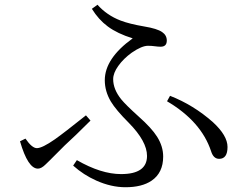

<svg xmlns="http://www.w3.org/2000/svg" viewBox="-20 -785 1040 806"><path d="M302.7 -112.8Q404.3 -54.2 488.3 -54.2Q597.2 -54.2 597.2 -130.4Q597.2 -191.4 521 -269Q466.3 -323.7 445.3 -358.9Q419.9 -401.9 419.9 -448.2Q419.9 -539.6 537.1 -624Q472.7 -644 432.6 -673.8Q393.6 -702.6 365.7 -748L389.2 -765.1Q428.7 -720.7 486.3 -698.7Q522.9 -684.6 585.9 -673.8Q639.6 -665 660.6 -650.4Q680.2 -637.2 680.2 -614.7Q680.2 -588.9 654.3 -588.9Q644 -588.9 630.4 -590.8Q616.2 -592.8 601.1 -592.8Q575.2 -592.8 533.2 -564Q498 -538.6 476.6 -508.3Q455.1 -478.5 455.1 -452.6Q455.1 -410.2 488.8 -368.2Q507.3 -345.2 562 -295.9Q616.2 -248 639.6 -210.9Q665 -170.4 665 -127.9Q665 -59.6 616.2 -26.4Q575.7 1 506.8 1Q446.8 1 384.3 -26.9Q330.6 -50.8 287.1 -89.8ZM693.8 -382.8Q792.5 -344.2 874 -272Q935.1 -215.8 935.1 -168Q935.1 -118.2 899.9 -118.2Q876 -118.2 866.2 -149.9Q824.7 -275.4 681.2 -359.9ZM86.9 -203.1Q114.3 -163.1 134.8 -163.1Q157.2 -163.1 210.4 -200.2Q249 -227.5 340.8 -300.8L359.9 -278.8Q293.5 -212.4 252 -174.8L189 -111.8L171.9 -95.2Q153.8 -77.1 139.2 -77.1Q97.2 -77.1 64 -191.9Z"/></svg>

Font: I.Ming
Style: Regular
Weight: 400
Designer: Ichiten Fonts Project
Version: Version 6.11; Dec 27, 2019